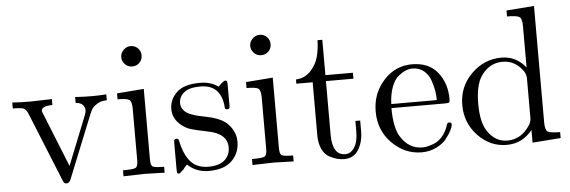

<svg xmlns="http://www.w3.org/2000/svg" viewBox="-47 -839 2956 995"><g transform="rotate(-5 1431.0 -341.5)"><path d="M19 -400V-431Q64 -428 116 -428Q135 -428 225 -431V-400Q168 -400 168 -374Q168 -370 174 -357L286 -78L388 -333Q394 -350 394 -357Q394 -374 382.5 -386.5Q371 -399 346 -400V-431Q397 -428 433 -428Q474 -428 508 -431V-400Q478 -400 457 -386.5Q436 -373 429.5 -361.5Q423 -350 416 -333L285 -8Q277 11 264 11Q255 11 251.5 7.5Q248 4 243 -8L99 -363Q89 -388 76.5 -394Q64 -400 19 -400Z M560 0V-31Q613 -31 625.5 -37.5Q638 -44 638 -76V-345Q638 -382 625.5 -391Q613 -400 564 -400V-431L704 -442V-75Q704 -45 714.5 -38Q725 -31 774 -31V0Q672 -3 670 -3Q656 -3 560 0ZM602 -616Q602 -636 617.5 -652.5Q633 -669 655 -669Q677 -669 692.5 -654Q708 -639 708 -616Q708 -593 692.5 -578Q677 -563 655 -563Q632 -563 617 -579Q602 -595 602 -616Z M837 -13V-145Q837 -156 837.5 -160Q838 -164 841 -167Q844 -170 850 -170Q857 -170 859.5 -167Q862 -164 864 -153Q879 -84 911.5 -47.5Q944 -11 1003 -11Q1059 -11 1087.5 -36Q1116 -61 1116 -102Q1116 -175 1012 -194Q952 -206 927 -214Q902 -222 880 -240Q837 -275 837 -325Q837 -375 875 -411.5Q913 -448 997 -448Q1053 -448 1091 -420Q1102 -429 1108 -436Q1121 -448 1128 -448Q1136 -448 1137.5 -443Q1139 -438 1139 -424V-323Q1139 -312 1138.5 -308Q1138 -304 1135 -301.5Q1132 -299 1126 -299Q1115 -299 1114 -308Q1106 -429 997 -429Q938 -429 911.5 -406.5Q885 -384 885 -353Q885 -336 893 -323Q901 -310 911.5 -302.5Q922 -295 941.5 -288Q961 -281 973 -278.5Q985 -276 1008 -271Q1088 -256 1122 -223Q1164 -181 1164 -128Q1164 -69 1124 -29Q1084 11 1003 11Q938 11 893 -32Q887 -26 882.5 -21Q878 -16 876.5 -14Q875 -12 874.5 -11Q874 -10 873 -9Q853 11 848 11Q840 11 838.5 6Q837 1 837 -13Z M1231 0V-31Q1284 -31 1296.5 -37.5Q1309 -44 1309 -76V-345Q1309 -382 1296.5 -391Q1284 -400 1235 -400V-431L1375 -442V-75Q1375 -45 1385.5 -38Q1396 -31 1445 -31V0Q1343 -3 1341 -3Q1327 -3 1231 0ZM1273 -616Q1273 -636 1288.5 -652.5Q1304 -669 1326 -669Q1348 -669 1363.5 -654Q1379 -639 1379 -616Q1379 -593 1363.5 -578Q1348 -563 1326 -563Q1303 -563 1288 -579Q1273 -595 1273 -616Z M1494 -400V-422Q1540 -424 1570.5 -456.5Q1601 -489 1611.5 -529Q1622 -569 1623 -615H1648V-431H1791V-400H1648V-122Q1648 -14 1715 -14Q1744 -14 1763 -43.5Q1782 -73 1782 -126V-181H1807V-124Q1807 -70 1782 -29.5Q1757 11 1708 11Q1690 11 1672 6.5Q1654 2 1631 -10Q1608 -22 1593.5 -51.5Q1579 -81 1579 -124V-400Z M1891 -220Q1891 -314 1951.5 -381Q2012 -448 2099 -448Q2187 -448 2232.5 -391Q2278 -334 2278 -252Q2278 -237 2274 -234Q2270 -231 2253 -231H1974Q1974 -129 2004 -81Q2046 -14 2117 -14Q2127 -14 2138.5 -16Q2150 -18 2174 -26.5Q2198 -35 2219 -58Q2240 -81 2252 -117Q2255 -131 2265 -131Q2278 -131 2278 -119Q2278 -110 2268.5 -90.5Q2259 -71 2241 -47.5Q2223 -24 2188 -6.5Q2153 11 2111 11Q2023 11 1957 -55.5Q1891 -122 1891 -220ZM1975 -252H2212Q2212 -273 2208.5 -296.5Q2205 -320 2194.5 -352.5Q2184 -385 2159.5 -405.5Q2135 -426 2099 -426Q2083 -426 2065.5 -419Q2048 -412 2027 -395.5Q2006 -379 1991.5 -341.5Q1977 -304 1975 -252Z M2341 -215Q2341 -310 2407.5 -376Q2474 -442 2564 -442Q2640 -442 2690 -380V-596Q2690 -633 2677 -642.5Q2664 -652 2612 -652V-683L2756 -694V-87Q2756 -50 2769 -40.5Q2782 -31 2834 -31V0L2687 11V-55Q2635 11 2553 11Q2467 11 2404 -55Q2341 -121 2341 -215ZM2424 -214Q2424 -121 2453 -75Q2493 -11 2558 -11Q2632 -11 2676 -81Q2687 -98 2687 -118V-323Q2687 -343 2676 -360Q2635 -420 2568 -420Q2498 -420 2455 -356Q2424 -308 2424 -214Z"/></g></svg>

Font: CMU Serif
Style: Roman
Weight: 500
Version: Version 0.7.0